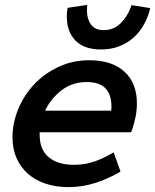

<svg xmlns="http://www.w3.org/2000/svg" viewBox="-20 -752 633 784"><path d="M164 -300H434Q435 -305 435 -309Q435 -313 435 -318Q435 -366 410.5 -391.5Q386 -417 334 -417Q275 -417 231 -383Q187 -349 164 -300ZM142 -212V-201Q142 -141 179 -110Q216 -79 282 -79Q322 -79 357.5 -90Q393 -101 428 -121L444 -130L472 -52L463 -46Q417 -20 366 -4Q315 12 259 12Q208 12 166 -2Q124 -16 94 -42.5Q64 -69 47.5 -106.5Q31 -144 31 -191Q31 -249 54 -305.5Q77 -362 118.5 -406.5Q160 -451 218 -478.5Q276 -506 345 -506Q437 -506 488 -459.5Q539 -413 539 -330Q539 -302 533.5 -274.5Q528 -247 519 -221L515 -212ZM593 -719 590 -705Q581 -674 564 -645.5Q547 -617 522.5 -596Q498 -575 465.5 -562.5Q433 -550 393 -550Q323 -550 288 -586.5Q253 -623 253 -683Q253 -690 253 -696.5Q253 -703 255 -710L256 -720L336 -732L335 -709Q335 -675 351.5 -652Q368 -629 403 -629Q444 -629 472 -656.5Q500 -684 513 -720L517 -731Z"/></svg>

Font: Codetta
Style: Bold Italic
Weight: 700
Italic angle: -11°
Designer: Ulrich Proeller
Foundry: PROSA GmbH
Version: Version 2.00;September 29, 2018;FontCreator 11.5.0.2427 64-b